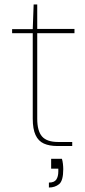

<svg xmlns="http://www.w3.org/2000/svg" viewBox="-20 -651 381 856"><path d="M236 0Q200 0 175.5 -11Q151 -22 138.5 -49Q126 -76 126 -122V-503H34V-521H126L130 -631H146V-522H312V-503H146V-122Q146 -67 167.5 -42.5Q189 -18 239 -18H302V0ZM198 185V163Q222 163 231 149.5Q240 136 240 113V101H208V57H256Q259 66 260.5 79Q262 92 262 103Q262 155 243.5 170Q225 185 198 185Z"/></svg>

Font: DM Sans 10pt Thin
Style: Regular
Weight: 250
Version: Version 4.004;gftools[0.9.30]